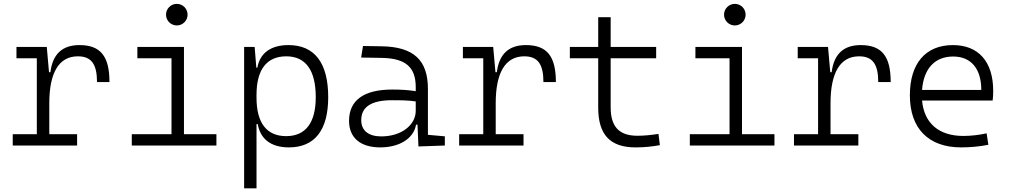

<svg xmlns="http://www.w3.org/2000/svg" viewBox="-20 -764 5313 1008"><path d="M238.8 -222.7C238.8 -379.4 287.6 -468.3 388.7 -468.3C459 -468.3 489.3 -428.2 489.3 -333H554.7C554.7 -469.7 507.3 -527.3 397 -527.3C307.1 -527.3 256.3 -480 244.6 -384.8H237.3L225.6 -517.6H66.4V-458H173.3V-59.6H46.9V0H384.8V-59.6H238.8Z M671.9 0H1116.2V-59.6H945.8V-517.6H701.2V-458H880.4V-59.6H671.9ZM908.2 -630.4C939.5 -630.4 964.8 -655.8 964.8 -687C964.8 -718.3 939.5 -743.7 908.2 -743.7C877 -743.7 851.6 -718.3 851.6 -687C851.6 -655.8 877 -630.4 908.2 -630.4Z M1261.7 224.6H1326.7V-112.8H1333C1346.2 -36.6 1399.9 9.8 1496.6 9.8C1632.3 9.8 1703.1 -80.6 1703.1 -253.9C1703.1 -433.6 1631.8 -527.3 1494.6 -527.3C1402.3 -527.3 1344.7 -485.8 1331.1 -408.7H1325.7L1316.9 -517.6H1261.7ZM1326.7 -251V-266.1C1326.7 -398.9 1380.4 -468.3 1482.9 -468.3C1585 -468.3 1637.7 -395 1637.7 -253.9C1637.7 -119.6 1584.5 -49.3 1482.4 -49.3C1379.9 -49.3 1326.7 -118.7 1326.7 -251Z M2176.8 4.9 2315.4 0V-48.3L2226.6 -56.2V-297.4C2226.6 -448.7 2151.4 -518.6 1982.4 -521L1885.7 -522.5L1876 -461.9L1985.8 -460C2107.9 -457.5 2162.6 -412.6 2162.6 -307.1V-285.2C2128.9 -291 2085.9 -293.9 2039.6 -293.9C1890.1 -293.9 1812.5 -237.8 1812.5 -129.4C1812.5 -41 1872.1 9.8 1976.1 9.8C2077.1 9.8 2152.3 -37.1 2164.1 -109.4H2171.9ZM2162.6 -231.4V-182.6C2162.6 -108.9 2089.4 -47.9 1981.4 -47.9C1914.6 -47.9 1876.5 -78.6 1876.5 -133.3C1876.5 -203.1 1930.2 -237.8 2037.6 -237.8C2078.1 -237.8 2124.5 -237.8 2162.6 -231.4Z M2582.5 -222.7C2582.5 -379.4 2631.3 -468.3 2732.4 -468.3C2802.7 -468.3 2833 -428.2 2833 -333H2898.4C2898.4 -469.7 2851.1 -527.3 2740.7 -527.3C2650.9 -527.3 2600.1 -480 2588.4 -384.8H2581.1L2569.3 -517.6H2410.2V-458H2517.1V-59.6H2390.6V0H2728.5V-59.6H2582.5Z M3316.4 9.8C3362.3 9.8 3400.9 5.9 3444.3 -2L3437 -61C3397.9 -55.2 3363.8 -51.3 3326.2 -51.3C3230.5 -51.3 3186 -99.1 3186 -200.2V-458H3424.8V-517.6H3186V-673.8H3120.6V-517.6H2971.7V-458H3120.6V-198.7C3120.6 -57.1 3183.1 9.8 3316.4 9.8Z M3601.6 0H4045.9V-59.6H3875.5V-517.6H3630.9V-458H3810.1V-59.6H3601.6ZM3837.9 -630.4C3869.1 -630.4 3894.5 -655.8 3894.5 -687C3894.5 -718.3 3869.1 -743.7 3837.9 -743.7C3806.6 -743.7 3781.2 -718.3 3781.2 -687C3781.2 -655.8 3806.6 -630.4 3837.9 -630.4Z M4340.3 -222.7C4340.3 -379.4 4389.2 -468.3 4490.2 -468.3C4560.5 -468.3 4590.8 -428.2 4590.8 -333H4656.2C4656.2 -469.7 4608.9 -527.3 4498.5 -527.3C4408.7 -527.3 4357.9 -480 4346.2 -384.8H4338.9L4327.1 -517.6H4168V-458H4274.9V-59.6H4148.4V0H4486.3V-59.6H4340.3Z M5025.9 9.8C5072.3 9.8 5123.5 5.4 5168.9 -3.9L5159.7 -64C5120.1 -55.2 5076.2 -50.3 5037.6 -50.3C4908.7 -50.3 4831.5 -117.2 4820.8 -236.3H5191.4C5193.4 -250 5194.3 -268.1 5194.3 -287.1C5194.3 -440.4 5116.7 -527.3 4982.9 -527.3C4839.4 -527.3 4756.8 -431.2 4756.8 -263.7C4756.8 -89.4 4854.5 9.8 5025.9 9.8ZM4820.8 -292C4829.1 -403.3 4887.7 -467.3 4983.9 -467.3C5077.6 -467.3 5131.8 -403.8 5131.8 -292Z"/></svg>

Font: Cascadia Mono Light
Style: Regular
Weight: 300
Monospace: yes
Designer: Aaron Bell
Foundry: Saja Typeworks
Version: Version 2404.023